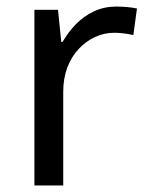

<svg xmlns="http://www.w3.org/2000/svg" viewBox="-20 -566 453 586"><path d="M335 -546Q350 -546 367.5 -544.5Q385 -543 398 -540L387 -459Q374 -462 358.5 -464Q343 -466 329 -466Q298 -466 270 -453Q242 -440 220 -416.5Q198 -393 185.5 -360Q173 -327 173 -286V0H85V-536H157L167 -438H171Q188 -468 212 -492.5Q236 -517 267 -531.5Q298 -546 335 -546Z"/></svg>

Font: Noto Sans Lao UI
Style: Regular
Weight: 400
Designer: Monotype Design Team
Foundry: Monotype Imaging Inc.
Version: Version 2.000